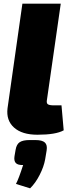

<svg xmlns="http://www.w3.org/2000/svg" viewBox="-20 -720 400 1046"><path d="M311 -700 236 -178Q232 -159 240 -152.5Q248 -146 275 -146H315L327 -10Q284 14 184 14Q100 14 56.5 -25Q13 -64 21 -130L102 -700ZM141 43H173Q210 43 224.5 56.5Q239 70 234 100L226 148Q219 188 196 233Q173 278 144 306L67 282Q82 254 106 179Q77 180 66 168Q55 156 59 131L65 96Q70 66 87.5 54.5Q105 43 141 43Z"/></svg>

Font: Exo 2.0 Black
Style: Italic
Weight: 900
Italic angle: -8°
Designer: Natanael Gama
Version: Version 1.001;PS 001.001;hotconv 1.0.70;makeotf.lib2.5.58329